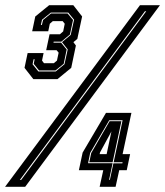

<svg xmlns="http://www.w3.org/2000/svg" viewBox="-26 -720 637 740"><path d="M102.5 -415 68.5 -458.5 80.5 -515.5H142L136 -486.5L143.5 -476.5H181.5L193.5 -486.5L200 -517L192 -526.5H152L165 -588H205L217.5 -599L223.5 -628.5L215.5 -638.5H177.5L166 -628.5L160 -599.5H98L110 -656.5L163.5 -700H256.5L290.5 -656.5L272 -570L257 -557.5L266.5 -544.5L248.5 -458.5L195.5 -415ZM122 -444.5H188.5L222.5 -472.5L235 -529.5L213 -557.5L246.5 -585.5L259.5 -644L237 -671.5H170L136 -644L131.5 -624H135.5L140 -643L170.5 -668H234.5L255.5 -643L243.5 -587L210.5 -559.5H181L180 -555.5H209.5L231 -529L219.5 -474L188 -448.5H124.5L104 -474L107.5 -491.5H103.5L99.5 -472.5ZM-6.5 0 513.5 -700H590.5L71 0ZM50.5 -26.5H55.5L537.5 -676.5H532.5ZM358 0 372 -64H278L292.5 -132L382.5 -285H480.5L446.5 -126H475.5L462.5 -64H433.5L419.5 0ZM394.5 -27H397.5L411 -90.5H445.5L446.5 -94.5H412L446.5 -256.5H395L321.5 -130.5L313.5 -91H408ZM318 -94.5 325.5 -130 396.5 -253H442L408 -94.5ZM358 -126H385L403.5 -213.5L359.5 -132.5Z"/></svg>

Font: Tourney Expanded ExtraBold
Style: Italic
Weight: 800
Width: 7
Italic angle: -12°
Designer: Tyler Finck
Foundry: Etcetera Type Co
Version: Version 1.010; ttfautohint (v1.8.3)